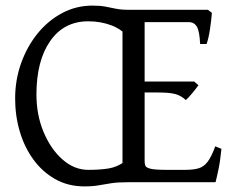

<svg xmlns="http://www.w3.org/2000/svg" viewBox="-20 -650 838 685"><path d="M736 -604Q734 -578 729 -545Q724 -512 717 -493H694Q692 -538 682.5 -554.5Q673 -571 654 -571H471L484 -615H722ZM688 -346Q678 -332 665 -316.5Q652 -301 643 -293Q627 -308 607 -314Q587 -320 545 -320H463L476 -359H673ZM770 -119Q766 -77 759.5 -46Q753 -15 749 0H348V-21Q381 -28 399 -36.5Q417 -45 417 -51V-564Q417 -570 400 -579Q383 -588 348 -595V-615H484H566V-595Q533 -588 514.5 -584.5Q496 -581 496 -574V-75Q496 -66 498.5 -59Q501 -52 517 -48Q533 -44 576 -44H640Q670 -44 688.5 -49.5Q707 -55 720.5 -72.5Q734 -90 748 -128ZM295 -574Q208 -574 159 -503.5Q110 -433 110 -313Q110 -240 135.5 -179Q161 -118 203 -81Q245 -44 295 -44Q337 -44 367.5 -49Q398 -54 424 -73Q440 -59 443 -41.5Q446 -24 443.5 -12Q441 0 441 0Q402 0 378 3.5Q354 7 333 11Q312 15 281 15Q223 15 177 -11Q131 -37 99 -81Q67 -125 50.5 -181Q34 -237 34 -299Q34 -365 55.5 -425Q77 -485 114.5 -531Q152 -577 202 -603.5Q252 -630 310 -630Q337 -630 355.5 -626.5Q374 -623 393 -619Q412 -615 441 -615Q438 -608 438.5 -590.5Q439 -573 440.5 -554Q442 -535 444 -521.5Q446 -508 446 -508Q418 -544 379 -559Q340 -574 295 -574Z"/></svg>

Font: ChillKai
Style: Regular
Weight: 400
Designer: ChillType
Foundry: 寒蝉字型
Version: Version 2.000